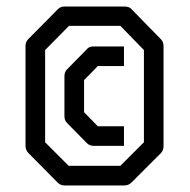

<svg xmlns="http://www.w3.org/2000/svg" viewBox="-20 -617 580 587"><path d="M359 -475V-415H279L237 -372V-274L279 -231H359V-171H267Q254 -171 245 -180L185 -241Q177 -249 177 -262V-384Q177 -397 185 -405L245 -466Q251.5 -475 266 -475ZM67 -498 157 -589Q165 -597 177 -597H360Q376 -597 382 -589L472 -497Q480 -489 480 -476V-171Q480 -157 472 -149L382 -59Q373 -50 360 -50H177Q165 -50 156 -59L67 -149Q58 -158 58 -171V-477Q58 -489 67 -498ZM118 -464V-182L190 -110H348L420 -182V-464L348 -538H191Z"/></svg>

Font: IBM 3270
Style: Regular
Weight: 400
Monospace: yes
Version: Version 2.3.1